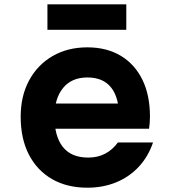

<svg xmlns="http://www.w3.org/2000/svg" viewBox="-20 -854 790 893"><path d="M207.3 -372.4H583.5L533.9 -310.9Q533.9 -400.1 496.8 -446.9Q459.8 -493.7 386.5 -493.7Q312.9 -493.7 273.1 -444.6Q233.3 -395.6 233.3 -310.9Q233.3 -220.1 272.3 -170.6Q311.4 -121.1 390.5 -121.1Q435.4 -121.1 470 -139.7Q504.5 -158.3 528.3 -191.4H691.8Q669.3 -125.5 625.4 -78.3Q581.4 -31 520.3 -6Q459.3 19 386.1 19Q291.6 19 222 -21.1Q152.4 -61.3 114.3 -135.1Q76.2 -209 76.2 -310.9Q76.2 -407.9 115.6 -480.4Q154.9 -552.9 224.7 -593.3Q294.6 -633.8 386.5 -633.8Q475.7 -633.8 541 -595Q606.3 -556.1 641.9 -484Q677.5 -411.9 677.5 -311.5Q677.5 -296.7 676.2 -281.8Q675 -266.8 673.3 -255.1H207.3ZM200.6 -715.5V-833.8H567.4V-715.5Z"/></svg>

Font: Martian Mono SemiExpanded
Style: Regular
Weight: 400
Width: 6
Monospace: yes
Designer: Roman Shamin
Foundry: Evil Martians
Version: Version 1.000